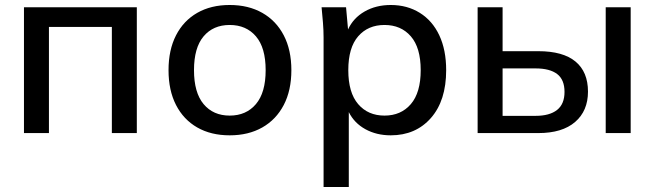

<svg xmlns="http://www.w3.org/2000/svg" viewBox="-20 -533 2621 769"><path d="M76 0V-504H528V0H428V-425H176V0Z M900 9Q825 9 770 -22.5Q715 -54 685 -112.5Q655 -171 655 -252Q655 -333 685 -391.5Q715 -450 770 -481.5Q825 -513 900 -513Q975 -513 1030.5 -481.5Q1086 -450 1116.5 -391.5Q1147 -333 1147 -252Q1147 -171 1116.5 -112.5Q1086 -54 1030.5 -22.5Q975 9 900 9ZM900 -70Q966 -70 1005 -116Q1044 -162 1044 -252Q1044 -342 1005 -387.5Q966 -433 900 -433Q834 -433 795.5 -387.5Q757 -342 757 -252Q757 -162 795.5 -116Q834 -70 900 -70Z M1276 216V-383Q1276 -412 1273.5 -442.5Q1271 -473 1268 -504H1366L1374 -415Q1395 -461 1440.5 -487Q1486 -513 1545 -513Q1611 -513 1661.5 -481.5Q1712 -450 1739.5 -391.5Q1767 -333 1767 -252Q1767 -130 1706 -60.5Q1645 9 1545 9Q1488 9 1443.5 -15.5Q1399 -40 1377 -84V216ZM1520 -70Q1586 -70 1625.5 -116Q1665 -162 1665 -252Q1665 -342 1625.5 -387.5Q1586 -433 1520 -433Q1454 -433 1414.5 -387.5Q1375 -342 1375 -252Q1375 -162 1414.5 -116Q1454 -70 1520 -70Z M1893 0V-504H1993V-328H2136Q2235 -328 2285 -286.5Q2335 -245 2335 -166Q2335 -89 2283.5 -44.5Q2232 0 2136 0ZM2406 0V-504H2506V0ZM1993 -69H2125Q2181 -69 2211 -92.5Q2241 -116 2241 -165Q2241 -214 2211.5 -236.5Q2182 -259 2125 -259H1993Z"/></svg>

Font: Mulish SemiBold
Style: Regular
Weight: 600
Designer: Vernon Adams
Foundry: Vernon Adams
Version: Version 3.603; ttfautohint (v1.8.3)